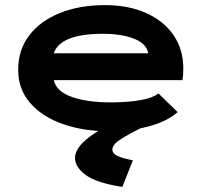

<svg xmlns="http://www.w3.org/2000/svg" viewBox="-20 -502 790 750"><path d="M409 11Q308 11 227 -17Q146 -45 98.5 -99Q51 -153 51 -229Q51 -307 94 -363.5Q137 -420 213.5 -451Q290 -482 390 -482Q482 -482 551 -451Q620 -420 658 -364.5Q696 -309 696 -235Q696 -210 693 -189H190Q200 -145 260 -123.5Q320 -102 414 -102Q447 -102 483 -105Q519 -108 550 -115.5Q581 -123 599 -137L674 -64Q630 -26 558 -7.5Q486 11 409 11ZM190 -294H559Q552 -332 503 -351Q454 -370 382 -370Q216 -370 190 -294ZM499 124 458 228Q358 213 315.5 182Q273 151 273 115Q273 77 325.5 36Q378 -5 468 -42L542 -8Q488 19 453.5 40.5Q419 62 419 82Q419 99 442 108.5Q465 118 499 124Z"/></svg>

Font: Inconsolata ExtraExpanded Black
Style: Regular
Weight: 900
Width: 8
Monospace: yes
Designer: Raph Levien, Cyreal, Brenton Simpson
Foundry: Raph Levien, Cyreal, Google
Version: Version 3.001; ttfautohint (v1.8.2.53-6de2)